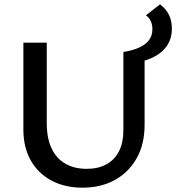

<svg xmlns="http://www.w3.org/2000/svg" viewBox="-20 -855 814 887"><path d="M361 12Q279 12 217.5 -21Q156 -54 122 -114Q88 -174 88 -256V-658H196V-287Q196 -216 218.5 -169Q241 -122 282.5 -98.5Q324 -75 380 -75Q434 -75 472 -96Q510 -117 530 -157Q550 -197 550 -252V-615H648V-278Q648 -190 612 -125Q576 -60 511.5 -24Q447 12 361 12ZM576 -561 550 -615Q590 -621 620 -634Q650 -647 667 -668Q684 -689 684 -720Q684 -741 676.5 -757.5Q669 -774 654 -784L719 -835Q746 -815 760 -787.5Q774 -760 774 -723Q774 -675 749.5 -641Q725 -607 680.5 -587Q636 -567 576 -561Z"/></svg>

Font: Ysabeau Infant SemiBold
Style: Regular
Weight: 600
Designer: Christian Thalmann (Catharsis Fonts)
Version: Version 2.002; featfreeze: ss01,ss02,lnum